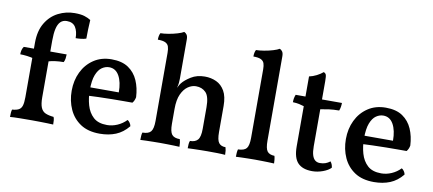

<svg xmlns="http://www.w3.org/2000/svg" viewBox="-66 -960 2734 1213"><g transform="rotate(10 1300.5 -354.0)"><path d="M324 -448Q324 -436 322 -422Q320 -408 314 -397Q285 -397 259.5 -393.5Q234 -390 211 -383V-448ZM114 -486Q114 -562 144.5 -613Q175 -664 224.5 -689Q274 -714 329 -714Q369 -714 392.5 -706.5Q416 -699 433 -688Q431 -658 430 -626.5Q429 -595 429 -568Q415 -563 396.5 -561Q378 -559 362 -559Q362 -602 345 -629Q328 -656 289 -656Q264 -656 248.5 -640.5Q233 -625 226 -594.5Q219 -564 219 -518V-208H114ZM131 -448V-384Q105 -392 79 -395Q53 -398 35 -398Q35 -412 38 -424.5Q41 -437 49 -448ZM219 -155Q219 -112 228.5 -89Q238 -66 258.5 -57Q279 -48 311 -45Q315 -36 316 -24Q317 -12 317 3Q301 2 279 1.5Q257 1 232.5 0.5Q208 0 183 0Q145 0 103.5 0.5Q62 1 40 3Q40 -13 41 -25Q42 -37 45 -45Q72 -47 87 -55Q102 -63 108 -82Q114 -101 114 -136V-227H219Z M616 9Q541 9 492.5 -23Q444 -55 419.5 -109Q395 -163 395 -228Q395 -294 421 -348Q447 -402 495.5 -434.5Q544 -467 610 -467Q677 -467 718 -439Q759 -411 779.5 -364Q800 -317 803 -258Q799 -235 786 -220Q766 -220 731.5 -220Q697 -220 654.5 -219.5Q612 -219 567.5 -217.5Q523 -216 484 -214V-269H690Q690 -335 667.5 -375Q645 -415 603 -415Q579 -415 557 -400Q535 -385 521 -349.5Q507 -314 507 -251Q507 -201 520 -155.5Q533 -110 564 -81.5Q595 -53 652 -53Q685 -53 717.5 -67Q750 -81 775 -107Q783 -103 790.5 -92Q798 -81 799 -71Q764 -28 718.5 -9.5Q673 9 616 9Z M1357 -132Q1357 -81 1371 -63Q1385 -45 1414 -45Q1417 -35 1418.5 -24Q1420 -13 1420 3Q1398 1 1368 0.5Q1338 0 1306 0Q1286 0 1262 0.5Q1238 1 1217 1.5Q1196 2 1180 3Q1180 -12 1181 -24Q1182 -36 1186 -45Q1220 -45 1236 -64Q1252 -83 1252 -134V-273Q1252 -342 1227.5 -367Q1203 -392 1164 -392Q1138 -392 1113 -375Q1088 -358 1071.5 -322Q1055 -286 1055 -227V-132Q1055 -82 1069.5 -63.5Q1084 -45 1121 -45Q1124 -35 1125.5 -23.5Q1127 -12 1127 3Q1112 2 1091 1.5Q1070 1 1047 0.5Q1024 0 1002 0Q982 0 958 0.5Q934 1 912.5 1.5Q891 2 876 3Q876 -12 877 -24.5Q878 -37 881 -45Q920 -45 935 -63.5Q950 -82 950 -132V-316L1055 -420Q1055 -408 1053.5 -393Q1052 -378 1047 -361Q1051 -368 1055 -376Q1059 -384 1066 -393Q1084 -416 1121 -439Q1158 -462 1209 -462Q1249 -462 1282.5 -446.5Q1316 -431 1336.5 -395.5Q1357 -360 1357 -299ZM950 -569Q950 -593 945 -608.5Q940 -624 924 -632Q908 -640 875 -640Q875 -652 877 -663Q879 -674 884 -683Q905 -683 935 -688Q965 -693 991.5 -701Q1018 -709 1031 -717Q1041 -713 1048 -703Q1055 -693 1055 -673V-538H950ZM950 -574H1055V-420L950 -298Z M1489 3Q1489 -9 1490 -22Q1491 -35 1494 -45Q1534 -46 1548.5 -64Q1563 -82 1563 -132V-571Q1563 -594 1558 -609Q1553 -624 1537 -632Q1521 -640 1488 -640Q1488 -652 1490 -663Q1492 -674 1497 -683Q1518 -683 1548 -688Q1578 -693 1604.5 -701Q1631 -709 1644 -717Q1654 -713 1661 -703Q1668 -693 1668 -673V-132Q1668 -82 1681.5 -64Q1695 -46 1728 -45Q1731 -35 1732.5 -21Q1734 -7 1734 3Q1717 2 1697 1.5Q1677 1 1655 0.5Q1633 0 1612 0Q1591 0 1568 0.5Q1545 1 1525 1.5Q1505 2 1489 3Z M1979 9Q1917 9 1886.5 -23Q1856 -55 1856 -128V-386Q1841 -391 1824.5 -394.5Q1808 -398 1784 -399Q1784 -413 1786 -424Q1788 -435 1793 -448H1856V-577Q1880 -582 1903.5 -594Q1927 -606 1943 -620Q1954 -616 1958 -607Q1962 -598 1962 -565V-448H2090Q2090 -436 2088 -423Q2086 -410 2081 -398Q2045 -398 2015.5 -394Q1986 -390 1962 -385V-148Q1962 -113 1968.5 -91.5Q1975 -70 1987.5 -60Q2000 -50 2018 -50Q2038 -50 2053.5 -55.5Q2069 -61 2083 -72Q2096 -56 2098 -34Q2081 -16 2047 -3.5Q2013 9 1979 9Z M2375 9Q2300 9 2251.5 -23Q2203 -55 2178.5 -109Q2154 -163 2154 -228Q2154 -294 2180 -348Q2206 -402 2254.5 -434.5Q2303 -467 2369 -467Q2436 -467 2477 -439Q2518 -411 2538.5 -364Q2559 -317 2562 -258Q2558 -235 2545 -220Q2525 -220 2490.5 -220Q2456 -220 2413.5 -219.5Q2371 -219 2326.5 -217.5Q2282 -216 2243 -214V-269H2449Q2449 -335 2426.5 -375Q2404 -415 2362 -415Q2338 -415 2316 -400Q2294 -385 2280 -349.5Q2266 -314 2266 -251Q2266 -201 2279 -155.5Q2292 -110 2323 -81.5Q2354 -53 2411 -53Q2444 -53 2476.5 -67Q2509 -81 2534 -107Q2542 -103 2549.5 -92Q2557 -81 2558 -71Q2523 -28 2477.5 -9.5Q2432 9 2375 9Z"/></g></svg>

Font: Vollkorn Medium
Style: Regular
Weight: 500
Designer: Friedrich Althausen
Foundry: Friedrich Althausen
Version: Version 5.000